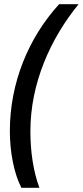

<svg xmlns="http://www.w3.org/2000/svg" viewBox="-20 -738 395 916"><path d="M82 158H168C139 80 125 -14 125 -112C125 -341 221 -554 355 -718H262C115 -557 27 -341 27 -113C27 -18 45 86 82 158Z"/></svg>

Font: Noto Sans Display SemiCondensed Medium
Style: Italic
Weight: 500
Width: 4
Italic angle: -12°
Designer: Monotype Design Team
Foundry: Monotype Imaging Inc.
Version: Version 1.900